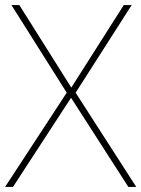

<svg xmlns="http://www.w3.org/2000/svg" viewBox="-23 -734 555 754"><path d="M512 0H481L256 -350L28 0H-3L239 -370L22 -714H53L257 -390L463 -714H494L274 -370Z"/></svg>

Font: Noto Sans Kannada Thin
Style: Regular
Weight: 100
Designer: Jelle Bosma - Monotype Design Team
Foundry: Monotype Imaging Inc.
Version: Version 2.005; ttfautohint (v1.8.4.7-5d5b)